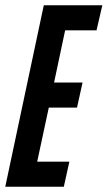

<svg xmlns="http://www.w3.org/2000/svg" viewBox="-29 -708 408 728"><path d="M-9 0 137 -688H359L337 -593H218L176 -395H284L263 -300H156L112 -95H234L213 0Z"/></svg>

Font: Saira UltraCondensed
Style: Bold Italic
Weight: 700
Width: 1
Italic angle: -12°
Designer: Hector Gatti with collaboration of the Omnibus-Type team
Foundry: Omnibus-Type
Version: Version 1.101